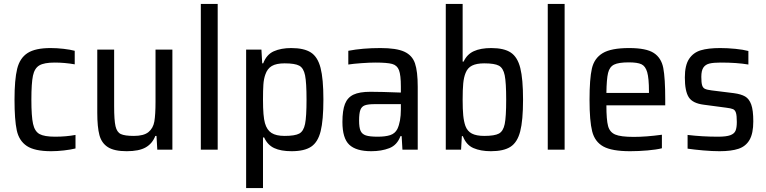

<svg xmlns="http://www.w3.org/2000/svg" viewBox="-20 -763 3906 979"><path d="M54 -255Q54 -357 67.5 -412Q81 -467 120.5 -492.5Q160 -518 238 -518Q270 -518 304.5 -514Q339 -510 361 -504V-435Q309 -444 259 -444Q205 -444 180.5 -429.5Q156 -415 148 -377Q140 -339 140 -255Q140 -170 148.5 -131.5Q157 -93 181.5 -79.5Q206 -66 261 -66Q317 -66 365 -75V-6Q341 0 306.5 4Q272 8 241 8Q157 8 117 -18.5Q77 -45 65.5 -98.5Q54 -152 54 -255Z M476 -188V-510H562V-221Q562 -150 569 -119.5Q576 -89 596 -79.5Q616 -70 663 -70Q713 -70 737 -89.5Q761 -109 767 -143.5Q773 -178 773 -245V-510H859V0H782L778 -70H772Q757 -31 723 -11.5Q689 8 626 8Q563 8 530.5 -12.5Q498 -33 487 -74Q476 -115 476 -188Z M1004 0V-743H1090V0Z M1235 -510H1313L1317 -440H1322Q1339 -485 1376 -501.5Q1413 -518 1465 -518Q1530 -518 1565 -495.5Q1600 -473 1614.5 -417Q1629 -361 1629 -256Q1629 -150 1615 -94Q1601 -38 1566.5 -15Q1532 8 1467 8Q1412 8 1378 -8Q1344 -24 1327 -62H1321V196H1235ZM1543 -255Q1543 -342 1535.5 -379Q1528 -416 1506 -428Q1484 -440 1431 -440Q1389 -440 1366 -426.5Q1343 -413 1333 -383Q1325 -361 1323 -332Q1321 -303 1321 -255Q1321 -169 1331 -135Q1341 -100 1364.5 -85Q1388 -70 1431 -70Q1484 -70 1506 -82Q1528 -94 1535.5 -131Q1543 -168 1543 -255Z M1726 -141Q1726 -200 1739 -233Q1752 -266 1782.5 -280.5Q1813 -295 1869 -295Q1922 -295 2024 -291V-321Q2024 -380 2014.5 -405Q2005 -430 1979.5 -437Q1954 -444 1893 -444Q1866 -444 1823.5 -441Q1781 -438 1756 -434V-504Q1828 -518 1920 -518Q2001 -518 2041.5 -499.5Q2082 -481 2096 -440Q2110 -399 2110 -320V0H2032L2028 -69H2022Q2005 -23 1965 -7.5Q1925 8 1873 8Q1796 8 1761 -25Q1726 -58 1726 -141ZM2006 -105Q2024 -143 2024 -205V-232H1891Q1857 -232 1840.5 -226Q1824 -220 1817.5 -202.5Q1811 -185 1811 -148Q1811 -113 1818.5 -96Q1826 -79 1845.5 -72.5Q1865 -66 1906 -66Q1945 -66 1969.5 -74Q1994 -82 2006 -105Z M2340 -69H2335L2331 0H2253V-743H2339V-449H2344Q2361 -486 2396 -502Q2431 -518 2485 -518Q2550 -518 2584.5 -495Q2619 -472 2633 -416Q2647 -360 2647 -255Q2647 -149 2632.5 -93Q2618 -37 2583 -14.5Q2548 8 2483 8Q2431 8 2394 -8Q2357 -24 2340 -69ZM2561 -255Q2561 -342 2553.5 -379Q2546 -416 2524 -428Q2502 -440 2449 -440Q2410 -440 2387 -428.5Q2364 -417 2354 -391Q2345 -369 2342 -337.5Q2339 -306 2339 -255Q2339 -206 2342 -175Q2345 -144 2353 -121Q2363 -94 2386 -82Q2409 -70 2449 -70Q2502 -70 2524 -82Q2546 -94 2553.5 -130.5Q2561 -167 2561 -255Z M2773 0V-743H2859V0Z M3372 -226H3072Q3072 -152 3080.5 -120.5Q3089 -89 3117 -77Q3145 -65 3211 -65Q3274 -65 3355 -76V-7Q3328 0 3282 4Q3236 8 3193 8Q3100 8 3056.5 -16Q3013 -40 2999.5 -93Q2986 -146 2986 -254Q2986 -361 2998 -413.5Q3010 -466 3053 -492Q3096 -518 3188 -518Q3275 -518 3313.5 -493Q3352 -468 3362 -416.5Q3372 -365 3372 -255ZM3072 -289H3289V-297Q3289 -364 3280 -395Q3271 -426 3250.5 -435.5Q3230 -445 3186 -445Q3134 -445 3111 -433.5Q3088 -422 3080.5 -391Q3073 -360 3072 -289Z M3486 -5V-75Q3560 -66 3641 -66Q3683 -66 3703.5 -73.5Q3724 -81 3730.5 -96.5Q3737 -112 3737 -141Q3737 -174 3732.5 -188Q3728 -202 3717.5 -206.5Q3707 -211 3682 -214L3569 -229Q3512 -236 3492 -267Q3472 -298 3472 -368Q3472 -430 3493.5 -462.5Q3515 -495 3553 -506.5Q3591 -518 3652 -518Q3689 -518 3729.5 -514Q3770 -510 3796 -503V-434Q3737 -444 3655 -444Q3618 -444 3597.5 -439Q3577 -434 3566.5 -418.5Q3556 -403 3556 -371Q3556 -342 3560 -328.5Q3564 -315 3574.5 -310Q3585 -305 3609 -302L3722 -288Q3759 -283 3779.5 -271Q3800 -259 3810.5 -230Q3821 -201 3821 -144Q3821 -83 3802 -50Q3783 -17 3746 -4.5Q3709 8 3649 8Q3612 8 3566 4Q3520 0 3486 -5Z"/></svg>

Font: Saira Semi Condensed
Style: Regular
Weight: 400
Width: 4
Designer: Hector Gatti with collaboration of the Omnibus-Type team
Foundry: Omnibus-Type
Version: Version 1.001; ttfautohint (v1.8)